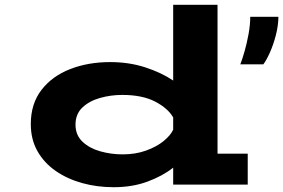

<svg xmlns="http://www.w3.org/2000/svg" viewBox="-20 -770 1182 801"><path d="M454 11Q385 11 322.8 -6.2Q260.5 -23.5 212.2 -57Q164 -90.5 136.2 -139.5Q108.5 -188.5 108.5 -252.5Q108.5 -337 153 -394.8Q197.5 -452.5 272.8 -481.8Q348 -511 439.5 -511Q518.5 -511 586 -489Q653.5 -467 702.5 -434V-750H887.5V-129H1013.5V0H702.5V-70.5Q658 -35.5 595 -12.2Q532 11 454 11ZM295 -250Q295 -206.5 324 -179Q353 -151.5 398 -138.8Q443 -126 492 -126Q545.5 -126 589.2 -141.8Q633 -157.5 662.2 -181.2Q691.5 -205 702.5 -229V-280Q681 -318 627.5 -346Q574 -374 490 -374Q441.5 -374 396.8 -361.2Q352 -348.5 323.5 -321.2Q295 -294 295 -250ZM982.5 -501.5Q990.5 -521.5 1000.2 -555.5Q1010 -589.5 1017 -628.2Q1024 -667 1024 -700H1141.5Q1141 -662.5 1130.8 -623Q1120.5 -583.5 1106 -551Q1091.5 -518.5 1078.5 -501.5Z"/></svg>

Font: Trispace Expanded
Style: Bold
Weight: 700
Width: 7
Designer: Tyler Finck
Foundry: Etcetera Type Company
Version: Version 1.210; ttfautohint (v1.8.3)